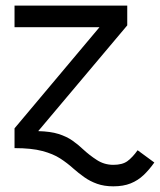

<svg xmlns="http://www.w3.org/2000/svg" viewBox="-20 -530 572 687"><path d="M385.5 136.7Q421.4 136.7 447.5 126.2Q473.6 115.7 493.9 96.4Q514.2 77.1 532.2 51.5L472.4 7.6Q454.3 33 436.2 46.4Q418 59.8 385.5 59.8Q353.3 59.8 326.7 42.6Q300 25.4 276.9 3.9Q259.3 -12.9 238.8 -27.2Q218.3 -41.5 189.3 -50.7Q160.4 -59.8 116.7 -60.8L435.3 -439.2V-510H32V-432.6H335.9L32 -70.8V0Q93 0 131.5 10.3Q169.9 20.5 195.4 37Q220.9 53.5 242.4 73Q261 89.4 281.6 104Q302.2 118.7 327.6 127.7Q353 136.7 385.5 136.7Z"/></svg>

Font: Estedad-FD-VF Thin
Style: Regular
Weight: 100
Designer: Amin Abedi
Version: Version 5.0